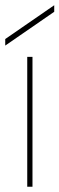

<svg xmlns="http://www.w3.org/2000/svg" viewBox="-56 -713 227 733"><path d="M48 0V-496H68V0ZM-36 -539V-564L151 -693V-668Z"/></svg>

Font: DM Sans 36pt Thin
Style: Regular
Weight: 250
Designer: Colophon Foundry, Jonny Pinhorn
Foundry: Colophon Foundry
Version: Version 4.004;gftools[0.9.30]